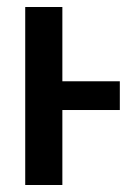

<svg xmlns="http://www.w3.org/2000/svg" viewBox="-20 -528 389 548"><path d="M158 -508V-296H322V-214H158V0H52V-508Z"/></svg>

Font: LT Superior Semi-bold
Style: Regular
Weight: 600
Designer: Daniel Lyons
Foundry: LyonsType
Version: Version 1.0